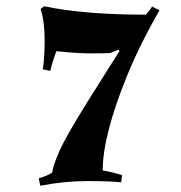

<svg xmlns="http://www.w3.org/2000/svg" viewBox="-20 -580 580 615"><path d="M332 -410Q310 -409 269.5 -409Q229 -409 161 -416Q149 -387 141 -353L117 -358Q123 -394 123 -453Q123 -512 110 -551L121 -560Q250 -533 447 -533Q458 -544 467 -559L491 -547Q427 -436 386 -335Q309 -145 309 -34Q340 -29 371 -19L368 4Q333 0 259.5 0Q186 0 109 15L104 -9Q130 -16 147 -27Q155 -69 185.5 -127Q216 -185 298 -314L363 -417L359 -421Q345 -414 332 -410Z"/></svg>

Font: Almendra SC
Style: Bold
Weight: 700
Designer: Ana Sanfelippo
Foundry: Ana Sanfelippo
Version: Version 1.003